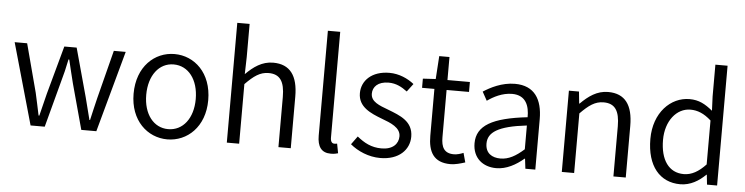

<svg xmlns="http://www.w3.org/2000/svg" viewBox="-48 -1027 4931 1271"><g transform="rotate(5 2418.0 -391.5)"><path d="M180 0H274L354 -300C369 -352 381 -402 392 -457H397C411 -402 421 -353 435 -301L517 0H617L765 -540H686L604 -219C591 -168 581 -120 569 -70H565C552 -120 540 -168 527 -219L439 -540H357L269 -219C256 -168 244 -120 232 -70H227C217 -120 206 -168 195 -219L110 -540H27Z M1089 13C1221 13 1337 -91 1337 -269C1337 -450 1221 -554 1089 -554C957 -554 841 -450 841 -269C841 -91 957 13 1089 13ZM1089 -55C992 -55 925 -141 925 -269C925 -398 992 -485 1089 -485C1187 -485 1254 -398 1254 -269C1254 -141 1187 -55 1089 -55Z M1484 0H1566V-396C1622 -453 1663 -483 1720 -483C1795 -483 1827 -437 1827 -333V0H1909V-343C1909 -481 1857 -554 1744 -554C1670 -554 1614 -513 1563 -462L1566 -575V-796H1484Z M2175 13C2198 13 2211 10 2224 6L2212 -57C2201 -55 2197 -55 2193 -55C2179 -55 2168 -66 2168 -93V-796H2086V-99C2086 -27 2113 13 2175 13Z M2504 13C2629 13 2697 -59 2697 -145C2697 -248 2610 -279 2530 -310C2468 -333 2412 -353 2412 -407C2412 -451 2445 -489 2517 -489C2567 -489 2605 -468 2641 -441L2681 -494C2640 -527 2581 -554 2517 -554C2400 -554 2333 -487 2333 -403C2333 -311 2417 -276 2493 -247C2553 -225 2619 -199 2619 -141C2619 -91 2582 -51 2507 -51C2439 -51 2391 -78 2344 -116L2304 -61C2354 -19 2427 13 2504 13Z M2971 13C3001 13 3037 3 3068 -7L3051 -69C3033 -61 3008 -54 2988 -54C2923 -54 2903 -94 2903 -160V-474H3052V-540H2903V-693H2835L2825 -540L2740 -535V-474H2822V-163C2822 -57 2858 13 2971 13Z M3275 13C3343 13 3405 -22 3457 -66H3460L3468 0H3534V-335C3534 -465 3482 -554 3351 -554C3264 -554 3188 -514 3142 -484L3174 -426C3215 -455 3273 -486 3338 -486C3431 -486 3454 -414 3453 -341C3221 -315 3118 -257 3118 -139C3118 -41 3186 13 3275 13ZM3297 -53C3242 -53 3197 -79 3197 -144C3197 -218 3262 -264 3453 -286V-128C3398 -79 3351 -53 3297 -53Z M3710 0H3792V-396C3848 -453 3889 -483 3946 -483C4021 -483 4053 -437 4053 -333V0H4135V-343C4135 -481 4083 -554 3970 -554C3896 -554 3840 -513 3788 -461H3785L3777 -540H3710Z M4498 13C4565 13 4622 -22 4665 -65H4668L4675 0H4742V-796H4661V-585L4665 -490C4616 -530 4574 -554 4511 -554C4386 -554 4275 -444 4275 -269C4275 -89 4362 13 4498 13ZM4515 -56C4416 -56 4359 -137 4359 -270C4359 -396 4431 -485 4523 -485C4570 -485 4613 -468 4661 -425V-133C4613 -82 4567 -56 4515 -56Z"/></g></svg>

Font: ChiuKong Gothic MN Normal
Style: Regular
Weight: 350
Designer: Ryoko NISHIZUKA 西塚涼子 (kana, bopomofo & ideographs); Paul D. Hunt (Latin, Greek & Cyrillic); Sandoll Communications 산돌커뮤니
Foundry: Adobe
Version: Version 1.300